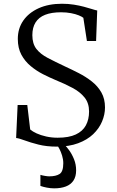

<svg xmlns="http://www.w3.org/2000/svg" viewBox="-20 -771 622 1024"><path d="M283 11Q228 11 184.8 0Q141.5 -11 111.5 -22.2Q81.5 -33.5 66 -35L74 -211H125.5L141 -80.5Q153.5 -69.5 175.5 -59.5Q197.5 -49.5 226.5 -43Q255.5 -36.5 287.5 -36.5Q347.5 -36.5 384.2 -53.8Q421 -71 438 -102.5Q455 -134 455 -176.5Q455 -221 431.2 -250.8Q407.5 -280.5 366.8 -302.2Q326 -324 275.5 -344.5Q244.5 -357.5 209.5 -375.2Q174.5 -393 143.8 -418.5Q113 -444 94 -479.2Q75 -514.5 75 -563.5Q75 -619 104 -661Q133 -703 186 -727Q239 -751 310.5 -751Q344.5 -751 374 -746.2Q403.5 -741.5 427.8 -735Q452 -728.5 470 -722.8Q488 -717 498.5 -715L492.5 -552.5H443.5L424.5 -676Q417.5 -682 400.5 -689Q383.5 -696 358.8 -700.8Q334 -705.5 305.5 -705.5Q254.5 -705.5 220.5 -692Q186.5 -678.5 169.5 -651.2Q152.5 -624 152.5 -583.5Q152.5 -538 174 -510.2Q195.5 -482.5 234.8 -462Q274 -441.5 326 -417Q363 -400 400.5 -380.8Q438 -361.5 469.8 -336.5Q501.5 -311.5 520.8 -277.8Q540 -244 540 -198Q540 -160 524.2 -122.8Q508.5 -85.5 476.8 -55.2Q445 -25 396.5 -7Q348 11 283 11ZM269 233.5Q249.5 233.5 229.2 229.5Q209 225.5 195.5 220.5V161.5Q206 165 220.2 167.2Q234.5 169.5 242.5 169.5Q278.5 169.5 298 156.8Q317.5 144 317.5 99.5Q317.5 79 311.2 58.8Q305 38.5 296.8 22.8Q288.5 7 283.5 0H305.5H323Q333.5 9.5 348.5 30Q363.5 50.5 374.8 78.2Q386 106 386 137.5Q386 170.5 371.8 192Q357.5 213.5 331.2 223.5Q305 233.5 269 233.5Z"/></svg>

Font: Merriweather 28pt Light
Style: Regular
Weight: 300
Version: Version 2.100